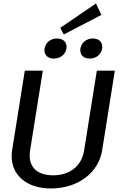

<svg xmlns="http://www.w3.org/2000/svg" viewBox="-20 -1049 682 1084"><path d="M552.5 -965 521.7 -1029.2 320 -891.7 340 -854.2ZM231.7 -775C230.8 -771.7 230.8 -768.3 230.8 -765C230.8 -735.8 252.5 -718.3 284.2 -718.3C319.2 -718.3 349.2 -740 355 -775C355.8 -778.3 355.8 -781.7 355.8 -785C355.8 -814.2 333.3 -831.7 301.7 -831.7C266.7 -831.7 237.5 -810 231.7 -775ZM434.2 -775C433.3 -771.7 433.3 -768.3 433.3 -765C433.3 -735.8 455 -718.3 486.7 -718.3C521.7 -718.3 550.8 -740 556.7 -775C557.5 -778.3 557.5 -781.7 557.5 -785C557.5 -814.2 535.8 -831.7 504.2 -831.7C469.2 -831.7 440 -810 434.2 -775ZM48.3 -200C46.7 -188.3 45.8 -177.5 45.8 -166.7C45.8 -61.7 128.3 15 268.3 15C423.3 15 537.5 -77.5 556.7 -200L628.3 -650H526.7L455 -200C440 -105.8 368.3 -59.2 280 -59.2C200.8 -59.2 147.5 -95.8 147.5 -170.8C147.5 -180 148.3 -190 150 -200L221.7 -650H120Z"/></svg>

Font: Boon Medium
Style: Italic
Weight: 500
Italic angle: -9°
Designer: Sungsit Sawaiwan
Foundry: FontUni
Version: Version 3.0